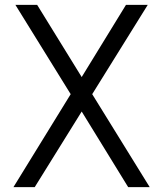

<svg xmlns="http://www.w3.org/2000/svg" viewBox="-20 -765 667 785"><path d="M592 0H504L314 -309L122 0H35L269 -380L43 -745H132L314 -450L495 -745H584L357 -380Z"/></svg>

Font: Plus Jakarta Display Light
Style: Regular
Weight: 300
Designer: Gumpita Rahayu
Foundry: Tokotype Studio
Version: Version 1.000;hotconv 1.0.109;makeotfexe 2.5.65596